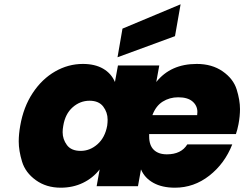

<svg xmlns="http://www.w3.org/2000/svg" viewBox="-20 -865 1135 892"><path d="M793 -697 526 -599 549 -732 819 -845ZM1088 -288Q1083 -262 1076 -242H673Q673 -236 673 -231Q673 -190 694.5 -169Q716 -148 755 -148Q822 -148 850 -194H1059Q1024 -105 952.5 -49Q881 7 793 7Q733 7 692.5 -15.5Q652 -38 635 -78L621 0H429L443 -78Q412 -38 365.5 -15.5Q319 7 262 7Q195 7 146.5 -28Q98 -63 82.5 -114Q67 -165 67 -208Q67 -242 74 -281Q89 -368 132 -433Q175 -498 236 -533Q297 -568 365 -568Q421 -568 459 -546Q497 -524 514 -484L528 -561H720L706 -484Q773 -568 894 -568Q965 -568 1014.5 -533.5Q1064 -499 1079.5 -449.5Q1095 -400 1095 -358Q1095 -325 1088 -288ZM896 -330Q897 -338 897 -345Q897 -374 874.5 -393.5Q852 -413 808 -413Q768 -413 736 -393Q704 -373 688 -330ZM355 -164Q398 -164 433 -195Q468 -226 478 -281Q480 -296 480 -309Q480 -343 459.5 -370Q439 -397 396 -397Q352 -397 317.5 -366.5Q283 -336 274 -281Q271 -265 271 -251Q271 -218 291 -191Q311 -164 355 -164Z"/></svg>

Font: Fz Poppins ExtBd
Style: Italic
Weight: 800
Italic angle: -10°
Designer: Ninad Kale (Devanagari), Jonny Pinhorn (Latin)
Foundry: Indian Type Foundry
Version: Vit hóa bi Vntype.Com & FontZin.Com